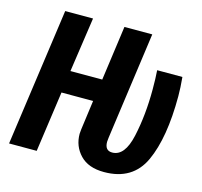

<svg xmlns="http://www.w3.org/2000/svg" viewBox="-103 -805 982 933"><g transform="rotate(15 388.5 -338.5)"><path d="M335 -134Q335 -141 337 -157L357 -305H198L155 0H16L113 -692H253L213 -417H373L411 -692H551L476 -152Q474 -138 474 -131Q474 -87 511 -87Q574 -87 598 -196Q622 -305 622 -434Q622 -490 619 -530H746Q751 -477 751 -434Q751 -225 696 -105Q641 15 497 15Q418 15 376.5 -28.5Q335 -72 335 -134Z"/></g></svg>

Font: Fira Sans Compressed SemiBold
Style: Italic
Weight: 600
Width: 1
Italic angle: -8°
Designer: bBox Type GmbH & Carrois Corporate GbR & Edenspiekermann AG
Foundry: bBox Type GmbH & Carrois Corporate GbR & Edenspiekermann AG
Version: Version 4.301